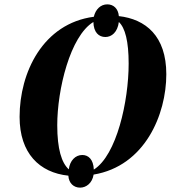

<svg xmlns="http://www.w3.org/2000/svg" viewBox="-20 -797 801 882"><path d="M348 65C376 65 404 44 410 5C645 -34 744 -270 744 -456C744 -632 649 -709 526 -723C523 -758 501 -777 473 -777C442 -777 419 -754 411 -720C177 -689 70 -464 70 -260C70 -93 161 -4 294 10C296 45 319 65 348 65ZM296 -19C263 -49 243 -112 243 -222C243 -385 302 -631 409 -696C410 -648 434 -627 464 -627C493 -627 520 -649 526 -696C555 -669 571 -607 571 -505C571 -332 516 -84 411 -18C409 -65 386 -85 358 -85C326 -85 301 -59 296 -19Z"/></svg>

Font: Noto Serif Display Condensed ExtraBold
Style: Italic
Weight: 800
Width: 3
Italic angle: -12°
Designer: Monotype Design Team
Foundry: Monotype Imaging Inc.
Version: Version 2.009